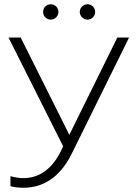

<svg xmlns="http://www.w3.org/2000/svg" viewBox="-20 -876 636 900"><path d="M29 -50V-3C49 2 69 4 91 4C169 4 255 -33 315 -153L585 -700H530L305 -244L77 -700H20L276 -190L264 -165C218 -74 155 -41 89 -41C69 -41 49 -45 29 -50ZM390 -784C410 -784 426 -800 426 -820C426 -841 410 -856 390 -856C371 -856 354 -841 354 -820C354 -800 371 -784 390 -784ZM218 -784C237 -784 254 -800 254 -820C254 -841 237 -856 218 -856C198 -856 182 -841 182 -820C182 -800 198 -784 218 -784Z"/></svg>

Font: Chess Sans Light
Style: Regular
Weight: 300
Designer: Wolf Bōese
Foundry: Wolf Bōese
Version: Version 7.223;Glyphs 3.3 (3306)